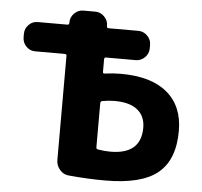

<svg xmlns="http://www.w3.org/2000/svg" viewBox="-52 -785 892 849"><g transform="rotate(5 393.5 -360.0)"><path d="M394 -329V-134Q394 -125 401 -124Q431 -119 457 -119Q593 -119 593 -237Q593 -288 558.5 -316Q524 -344 457 -344Q431 -344 403 -339Q394 -337 394 -329ZM87 -532Q64 -532 47.5 -549Q31 -566 31 -589V-605Q31 -628 47.5 -645Q64 -662 87 -662H219Q227 -662 227 -670V-673Q227 -696 244 -713Q261 -730 284 -730H337Q360 -730 377 -713Q394 -696 394 -673V-670Q394 -662 402 -662H534Q557 -662 574 -645Q591 -628 591 -605V-589Q591 -566 574 -549Q557 -532 534 -532H402Q394 -532 394 -524V-468Q394 -459 403 -461Q440 -466 474 -466Q609 -466 680 -406Q751 -346 751 -237Q751 -109 679 -49.5Q607 10 446 10Q366 10 283 2Q259 0 243 -19Q227 -38 227 -62V-524Q227 -532 219 -532Z"/></g></svg>

Font: Rounded Mplus 1c ExtraBold
Style: Regular
Weight: 800
Version: Version 1.059.20150529